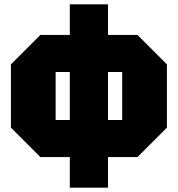

<svg xmlns="http://www.w3.org/2000/svg" viewBox="-20 -720 815 880"><path d="M30 -135V-425L165 -560H610L745 -425V-135L610 0H165ZM235 -390V-170H540V-390ZM475 140H300V-700H475Z"/></svg>

Font: Tektur SemiCondensed Black
Style: Regular
Weight: 900
Width: 4
Designer: Adam Jagosz
Foundry: Adam Jagosz
Version: Version 1.005;gftools[0.9.30]